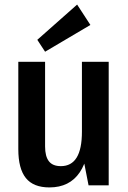

<svg xmlns="http://www.w3.org/2000/svg" viewBox="-20 -810 560 839"><path d="M177 -170Q177 -127 193.5 -105.5Q210 -84 246 -84Q292 -84 315 -121.5Q338 -159 338 -234L373 -304V-251Q373 -123 328.5 -57Q284 9 196 9Q126 9 93 -32Q60 -73 60 -158V-540H177ZM455 0H367L338 -148V-540H455ZM375 -701 177 -584 143 -636 317 -790Z"/></svg>

Font: Pathway Extreme Condensed SemiBold
Style: Regular
Weight: 600
Width: 3
Version: Version 1.001;gftools[0.9.26]